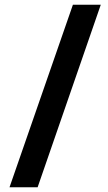

<svg xmlns="http://www.w3.org/2000/svg" viewBox="-20 -760 453 806"><path d="M286 -740H403L138 26H20Z"/></svg>

Font: Murecho Thin
Style: Bold
Weight: 700
Version: Version 1.010